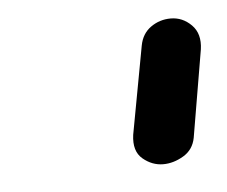

<svg xmlns="http://www.w3.org/2000/svg" viewBox="-30 -804 306 259"><g transform="rotate(-5 123.5 -674.5)"><path d="M182 -577Q167 -577 154.5 -587.5Q142 -598 145 -620L167 -739Q170 -755 182 -763.5Q194 -772 209 -772Q225 -772 237 -760Q249 -748 246 -727L226 -609Q223 -593 209.5 -585Q196 -577 182 -577Z"/></g></svg>

Font: Edu VIC WA NT Beginner Medium
Style: Regular
Weight: 500
Designer: Tina and Corey Anderson
Foundry: Google for Education
Version: Version 1.003